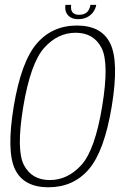

<svg xmlns="http://www.w3.org/2000/svg" viewBox="-20 -788 530 812"><path d="M185 4Q290 4 355.5 -72Q421 -148 452.5 -337.5Q483.5 -526 446.8 -603Q410 -680 305.5 -680Q201 -680 135.2 -603.5Q69.5 -527 38 -337.5Q7 -148.5 43.5 -72.2Q80 4 185 4ZM190.5 -26.5Q114.5 -26.5 81.2 -90Q48 -153.5 78.5 -337.5Q109.5 -521.5 166.8 -585.5Q224 -649.5 300 -649.5Q376 -649.5 409.2 -585.8Q442.5 -522 412 -337.5Q381.5 -153 323.8 -89.8Q266 -26.5 190.5 -26.5ZM310.5 -707Q333 -707 349 -715.5Q365 -724 374.8 -737.8Q384.5 -751.5 387 -767.5H362.5Q360.5 -755.5 355.2 -746Q350 -736.5 340 -731Q330 -725.5 314 -725.5Q300 -725.5 292 -731.2Q284 -737 281.5 -746.2Q279 -755.5 281 -767.5H257Q254 -751.5 259 -737.8Q264 -724 277 -715.5Q290 -707 310.5 -707Z"/></svg>

Font: Anybody SemiCondensed ExtraLight
Style: Italic
Weight: 250
Width: 4
Italic angle: -10°
Version: Version 1.113;gftools[0.9.25]